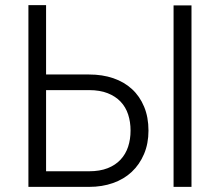

<svg xmlns="http://www.w3.org/2000/svg" viewBox="-20 -730 859 750"><path d="M91 -710H160V-439H328Q380 -439 422.5 -424.5Q465 -410 495.5 -382Q526 -354 543 -313Q560 -272 560 -220Q560 -169 542.5 -128Q525 -87 494.5 -58.5Q464 -30 421.5 -15Q379 0 328 0H91ZM160 -61H328Q370 -61 400.5 -73Q431 -85 451 -106.5Q471 -128 480.5 -157Q490 -186 490 -220Q490 -254 480.5 -283Q471 -312 451 -333Q431 -354 400.5 -366Q370 -378 328 -378H160ZM658 0V-709H728V0Z"/></svg>

Font: Boldmen
Style: Regular
Weight: 400
Designer: Matt McInerney, Pablo Impallari, Rodrigo Fuenzalida
Foundry: LIVING CONCEPT
Version: Version 1.000